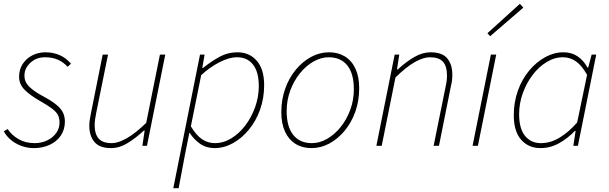

<svg xmlns="http://www.w3.org/2000/svg" viewBox="-20 -764 3190 1006"><path d="M158 12Q123 12 92 0.5Q61 -11 37 -31Q13 -51 0 -76L20 -88Q40 -57 76.5 -35.5Q113 -14 162 -14Q197 -14 226.5 -28Q256 -42 274 -66.5Q292 -91 292 -122Q292 -143 284.5 -159.5Q277 -176 254.5 -193.5Q232 -211 188 -236Q137 -265 108.5 -294Q80 -323 80 -362Q80 -400 99 -429Q118 -458 149.5 -474Q181 -490 218 -490Q259 -490 293 -475Q327 -460 352 -430L334 -414Q313 -438 283.5 -451Q254 -464 216 -464Q170 -464 139 -435Q108 -406 108 -368Q108 -335 132 -311Q156 -287 198 -264Q249 -237 275 -215.5Q301 -194 310.5 -173Q320 -152 320 -128Q320 -85 298.5 -53.5Q277 -22 240 -5Q203 12 158 12Z M562 12Q501 12 474.5 -20.5Q448 -53 448 -104Q448 -122 450 -134.5Q452 -147 456 -168L518 -478H546L484 -172Q480 -150 478 -136.5Q476 -123 476 -108Q476 -62 497 -38Q518 -14 566 -14Q599 -14 644 -39.5Q689 -65 746 -120L818 -478H846L750 0H726L738 -80H734Q692 -41 649 -14.5Q606 12 562 12Z M888 222 1028 -478H1052L1040 -408H1044Q1083 -440 1128 -465Q1173 -490 1224 -490Q1287 -490 1325.5 -445.5Q1364 -401 1364 -318Q1364 -249 1342.5 -189Q1321 -129 1283.5 -84Q1246 -39 1200 -13.5Q1154 12 1104 12Q1061 12 1028 -11Q995 -34 974 -68H972L950 42L916 222ZM1106 -14Q1151 -14 1192.5 -39.5Q1234 -65 1266 -107.5Q1298 -150 1317 -203.5Q1336 -257 1336 -312Q1336 -388 1305.5 -426Q1275 -464 1222 -464Q1180 -464 1129 -437.5Q1078 -411 1034 -370L980 -102Q1009 -54 1039.5 -34Q1070 -14 1106 -14Z M1612 12Q1564 12 1528.5 -10Q1493 -32 1473.5 -74Q1454 -116 1454 -176Q1454 -243 1474.5 -300Q1495 -357 1530.5 -399.5Q1566 -442 1610.5 -466Q1655 -490 1704 -490Q1752 -490 1787.5 -468Q1823 -446 1842.5 -404Q1862 -362 1862 -302Q1862 -235 1841.5 -178Q1821 -121 1785.5 -78.5Q1750 -36 1705.5 -12Q1661 12 1612 12ZM1614 -14Q1655 -14 1694 -36.5Q1733 -59 1764.5 -98Q1796 -137 1815 -188Q1834 -239 1834 -296Q1834 -379 1799.5 -421.5Q1765 -464 1702 -464Q1662 -464 1622.5 -441.5Q1583 -419 1551.5 -380Q1520 -341 1501 -290Q1482 -239 1482 -182Q1482 -100 1516.5 -57Q1551 -14 1614 -14Z M1952 0 2048 -478H2072L2060 -400H2064Q2106 -439 2149.5 -464.5Q2193 -490 2236 -490Q2298 -490 2324 -457.5Q2350 -425 2350 -374Q2350 -356 2348.5 -343.5Q2347 -331 2342 -310L2280 0H2252L2314 -306Q2319 -329 2320.5 -342Q2322 -355 2322 -370Q2322 -417 2301 -440.5Q2280 -464 2232 -464Q2199 -464 2154 -439Q2109 -414 2052 -358L1980 0Z M2456 0 2552 -478H2580L2484 0ZM2548 -574 2534 -590 2704 -744 2722 -724Z M2812 12Q2749 12 2710.5 -32Q2672 -76 2672 -160Q2672 -229 2693.5 -289Q2715 -349 2752.5 -394Q2790 -439 2836.5 -464.5Q2883 -490 2932 -490Q2976 -490 3007.5 -468Q3039 -446 3058 -410H3062L3080 -478H3104L3008 0H2984L2996 -78H2992Q2955 -39 2909 -13.5Q2863 12 2812 12ZM2814 -14Q2864 -14 2911.5 -42.5Q2959 -71 3004 -122L3056 -372Q3028 -422 2997 -443Q2966 -464 2930 -464Q2885 -464 2843.5 -438.5Q2802 -413 2770 -370.5Q2738 -328 2719 -275Q2700 -222 2700 -166Q2700 -90 2731 -52Q2762 -14 2814 -14Z"/></svg>

Font: Source Sans Variable
Style: Italic
Weight: 200
Italic angle: -11°
Designer: Paul D. Hunt
Foundry: Adobe Systems Incorporated
Version: Version 3.006;hotconv 1.0.111;makeotfexe 2.5.65597